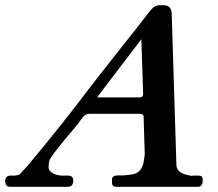

<svg xmlns="http://www.w3.org/2000/svg" viewBox="-40 -719 838 739"><path d="M147 -76C147 -85 148 -94 151 -103C154 -112 179 -146 228 -204C242 -220 252 -232 264 -248C274 -260 283 -281 304 -281H497C508 -281 513 -277 513 -270V-262L517 -130C517 -125 517 -120 516 -115L514 -103C511 -73 496 -52 470 -48C451 -45 433 -43 416 -44C399 -44 391 -39 391 -28V-16C391 -5 397 0 408 0H724C733 0 740 -10 740 -19V-24C741 -37 736 -43 725 -43H702C699 -42 695 -42 692 -43C661 -49 640 -58 639 -84L621 -664C621 -687 610 -699 589 -699H576C566 -699 558 -696 551 -691C544 -686 524 -661 490 -616C423 -531 376 -473 312 -390C238 -291 145 -175 68 -83C51 -64 40 -52 36 -48C30 -45 23 -43 12 -43H0C-13 -43 -20 -36 -20 -22C-20 -7 -13 0 0 0H221C235 0 242 -8 242 -25V-28C240 -38 234 -43 225 -43H203C176 -43 147 -54 147 -76ZM497 -344H334C337 -348 345 -360 360 -379C375 -398 397 -428 427 -467L504 -568L511 -357C511 -348 506 -344 497 -344Z"/></svg>

Font: fbb
Style: Bold Italic
Weight: 700
Italic angle: -12°
Designer: David J. Perry, Michael Sharpe
Version: Version 0.991